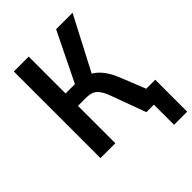

<svg xmlns="http://www.w3.org/2000/svg" viewBox="-246 -823 1105 1105"><g transform="rotate(-45 307.0 -270.5)"><path d="M507 164V0H462V-96H614V164ZM72 0V-705H193V-405H279L260 -386L416 -705H550L372 -364L322 -400Q358 -394 386.5 -375.5Q415 -357 438 -326Q461 -295 479 -250L579 0H446L371 -204Q352 -259 328.5 -281.5Q305 -304 263 -304H193V0Z"/></g></svg>

Font: Nunito Sans 10pt Condensed
Style: Bold
Weight: 700
Width: 3
Designer: Vernon Adams
Foundry: Vernon Adams
Version: Version 3.101;gftools[0.9.27]